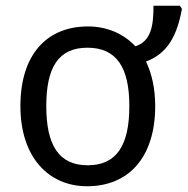

<svg xmlns="http://www.w3.org/2000/svg" viewBox="-20 -638 653 668"><path d="M520 -269C520 -330 508 -382 488 -424C564 -452 596 -515 613 -607L606 -618H514C514 -551 507 -495 451 -477C410 -521 352 -546 286 -546C141 -546 51 -446 51 -269C51 -91 149 10 283 10C428 10 520 -91 520 -269ZM141 -269C141 -403 183 -472 284 -472C386 -472 430 -403 430 -269C430 -134 387 -63 285 -63C184 -63 141 -134 141 -269Z"/></svg>

Font: Noto Sans Thai
Style: Regular
Weight: 400
Designer: Monotype Design Team
Foundry: Monotype Imaging Inc.
Version: Version 1.901